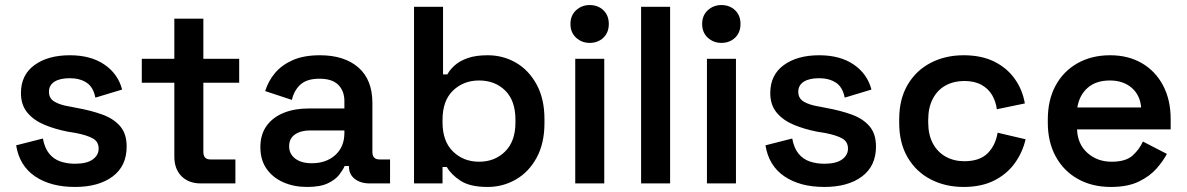

<svg xmlns="http://www.w3.org/2000/svg" viewBox="-20 -727 4705 761"><path d="M277 14Q181 14 119 -28Q57 -70 44 -151L150 -178Q157 -140 175 -118Q193 -96 219.5 -87Q246 -78 277 -78Q324 -78 347.5 -95Q371 -112 371 -138Q371 -165 348.5 -178Q326 -191 280 -200L249 -205Q198 -215 156 -232.5Q114 -250 88.5 -280.5Q63 -311 63 -358Q63 -430 116.5 -469Q170 -508 257 -508Q340 -508 394 -471Q448 -434 464 -372L358 -340Q350 -382 323 -399.5Q296 -417 257 -417Q217 -417 195.5 -403Q174 -389 174 -363Q174 -337 196 -324Q218 -311 255 -305L286 -299Q341 -289 385.5 -273Q430 -257 456 -227Q482 -197 482 -146Q482 -69 426.5 -27.5Q371 14 277 14Z M776 0Q728 0 699.5 -28.5Q671 -57 671 -106V-399H542V-494H671V-653H786V-494H928V-399H786V-125Q786 -95 814 -95H913V0Z M1197 14Q1145 14 1103 -4.5Q1061 -23 1036.5 -58Q1012 -93 1012 -144Q1012 -194 1036.5 -228Q1061 -262 1104 -279.5Q1147 -297 1202 -297H1345V-327Q1345 -366 1321 -390.5Q1297 -415 1246 -415Q1196 -415 1170.5 -391.5Q1145 -368 1137 -331L1031 -366Q1043 -405 1069.5 -437Q1096 -469 1140 -488.5Q1184 -508 1248 -508Q1345 -508 1400.5 -459.5Q1456 -411 1456 -319V-125Q1456 -95 1484 -95H1526V0H1445Q1409 0 1386 -18Q1363 -36 1363 -67V-69H1346Q1340 -55 1325 -35Q1310 -15 1279.5 -0.5Q1249 14 1197 14ZM1216 -80Q1273 -80 1309 -112.5Q1345 -145 1345 -200V-210H1209Q1172 -210 1149 -194Q1126 -178 1126 -147Q1126 -117 1150 -98.5Q1174 -80 1216 -80Z M1913 14Q1843 14 1805.5 -10.5Q1768 -35 1751 -65H1734V0H1621V-700H1736V-432H1753Q1764 -452 1783.5 -469Q1803 -486 1834.5 -497Q1866 -508 1913 -508Q1974 -508 2025 -478.5Q2076 -449 2107 -392Q2138 -335 2138 -255V-239Q2138 -159 2107 -102Q2076 -45 2024.5 -15.5Q1973 14 1913 14ZM1879 -86Q1941 -86 1982 -126.5Q2023 -167 2023 -242V-252Q2023 -328 1982.5 -368Q1942 -408 1879 -408Q1817 -408 1775.5 -368Q1734 -328 1734 -252V-242Q1734 -167 1775.5 -126.5Q1817 -86 1879 -86Z M2260 0V-494H2375V0ZM2317 -557Q2286 -557 2263.5 -577.5Q2241 -598 2241 -632Q2241 -666 2263.5 -686.5Q2286 -707 2317 -707Q2350 -707 2371.5 -686.5Q2393 -666 2393 -632Q2393 -598 2371.5 -577.5Q2350 -557 2317 -557Z M2521 0V-700H2636V0Z M2782 0V-494H2897V0ZM2839 -557Q2808 -557 2785.5 -577.5Q2763 -598 2763 -632Q2763 -666 2785.5 -686.5Q2808 -707 2839 -707Q2872 -707 2893.5 -686.5Q2915 -666 2915 -632Q2915 -598 2893.5 -577.5Q2872 -557 2839 -557Z M3247 14Q3151 14 3089 -28Q3027 -70 3014 -151L3120 -178Q3127 -140 3145 -118Q3163 -96 3189.5 -87Q3216 -78 3247 -78Q3294 -78 3317.5 -95Q3341 -112 3341 -138Q3341 -165 3318.5 -178Q3296 -191 3250 -200L3219 -205Q3168 -215 3126 -232.5Q3084 -250 3058.5 -280.5Q3033 -311 3033 -358Q3033 -430 3086.5 -469Q3140 -508 3227 -508Q3310 -508 3364 -471Q3418 -434 3434 -372L3328 -340Q3320 -382 3293 -399.5Q3266 -417 3227 -417Q3187 -417 3165.5 -403Q3144 -389 3144 -363Q3144 -337 3166 -324Q3188 -311 3225 -305L3256 -299Q3311 -289 3355.5 -273Q3400 -257 3426 -227Q3452 -197 3452 -146Q3452 -69 3396.5 -27.5Q3341 14 3247 14Z M3799 14Q3727 14 3669 -16Q3611 -46 3577.5 -103Q3544 -160 3544 -240V-254Q3544 -334 3577.5 -391Q3611 -448 3669 -478Q3727 -508 3799 -508Q3870 -508 3920.5 -483Q3971 -458 4002 -414.5Q4033 -371 4042 -317L3931 -294Q3927 -325 3912 -350.5Q3897 -376 3869.5 -391Q3842 -406 3802 -406Q3761 -406 3728.5 -388.5Q3696 -371 3677.5 -336Q3659 -301 3659 -252V-242Q3659 -193 3677.5 -158.5Q3696 -124 3728.5 -106Q3761 -88 3802 -88Q3863 -88 3894.5 -119.5Q3926 -151 3934 -201L4045 -175Q4033 -123 4002 -80Q3971 -37 3920.5 -11.5Q3870 14 3799 14Z M4383 14Q4309 14 4252.5 -17.5Q4196 -49 4164.5 -106.5Q4133 -164 4133 -241V-253Q4133 -331 4164 -388Q4195 -445 4251 -476.5Q4307 -508 4380 -508Q4452 -508 4506 -476.5Q4560 -445 4590 -388Q4620 -331 4620 -255V-214H4249Q4251 -156 4290 -121Q4329 -86 4386 -86Q4442 -86 4469 -110.5Q4496 -135 4510 -166L4605 -117Q4591 -90 4564.5 -59.5Q4538 -29 4494 -7.5Q4450 14 4383 14ZM4250 -301H4503Q4499 -350 4465.5 -379Q4432 -408 4379 -408Q4324 -408 4291 -379Q4258 -350 4250 -301Z"/></svg>

Font: Space Grotesk SemiBold
Style: Regular
Weight: 600
Designer: Florian Karsten
Foundry: Florian Karsten
Version: Version 2.000